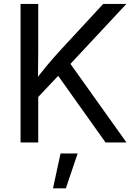

<svg xmlns="http://www.w3.org/2000/svg" viewBox="-20 -748 712 1008"><path d="M304.7 -492.7 522 -727.5H643.6L333 -394.5L328.1 -395L151.4 -208V-307.1Q187 -356.4 224.6 -401.6Q262.2 -446.8 304.7 -492.7ZM87.9 -727.5H180.7V-478.5L179.2 -321.8L180.7 -276.4V0H87.9ZM271 -370.1 328.6 -442.4 644 0H534.2ZM297.9 57.6H387.7L325.7 240.7H258.3Z"/></svg>

Font: Inter RS Variable
Style: Regular
Weight: 400
Designer: Rasmus Andersson (customised by Maria Ramos and Noel Pretorius)
Foundry: rsms
Version: Version 3.001;Glyphs 3.2.3 (3260)